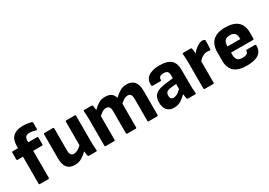

<svg xmlns="http://www.w3.org/2000/svg" viewBox="10 -1472 3171 2262"><g transform="rotate(-30 1595.0 -341.5)"><path d="M112 0Q99 0 99 -13V-379H27Q14 -379 14 -392V-482Q14 -495 27 -495H99V-530Q99 -612 144.5 -653.5Q190 -695 276 -695Q310 -695 341 -690.5Q372 -686 390 -681Q404 -676 404 -665V-581Q404 -564 384 -571Q368 -577 347.5 -581Q327 -585 307 -585Q238 -585 238 -521V-495H356Q370 -495 370 -481V-392Q370 -379 357 -379H238V-13Q238 0 225 0Z M583 12Q446 12 446 -152V-482Q446 -495 459 -495H572Q585 -495 585 -482V-180Q585 -108 638 -108Q664 -108 689.5 -122.5Q715 -137 743 -163V-482Q743 -495 756 -495H869Q882 -495 882 -482V-127Q882 -97 883.5 -68.5Q885 -40 888 -13Q889 0 875 0H778Q766 0 764 -11Q758 -40 755 -73Q719 -38 677.5 -13Q636 12 583 12Z M1007 0Q994 0 994 -13V-368Q994 -429 988 -481Q987 -495 1001 -495H1100Q1111 -495 1113 -485Q1116 -472 1118.5 -455.5Q1121 -439 1122 -423Q1157 -459 1195.5 -483Q1234 -507 1287 -507Q1340 -507 1369 -486Q1398 -465 1411 -423Q1447 -459 1487.5 -483Q1528 -507 1579 -507Q1718 -507 1718 -343V-13Q1718 0 1705 0H1592Q1579 0 1579 -13V-315Q1579 -351 1566 -369Q1553 -387 1524 -387Q1499 -387 1475.5 -373Q1452 -359 1426 -334V-13Q1426 0 1413 0H1300Q1287 0 1287 -13V-315Q1287 -351 1274 -369Q1261 -387 1231 -387Q1206 -387 1183 -373Q1160 -359 1133 -334V-13Q1133 0 1120 0Z M1932 12Q1872 12 1839 -24Q1806 -60 1806 -128Q1806 -180 1825.5 -212.5Q1845 -245 1890.5 -263Q1936 -281 2012 -288L2090 -296V-334Q2090 -372 2075.5 -387.5Q2061 -403 2024 -403Q1956 -403 1959 -352Q1960 -339 1946 -339H1841Q1829 -339 1827 -355Q1821 -428 1873.5 -467.5Q1926 -507 2029 -507Q2133 -507 2181 -464.5Q2229 -422 2229 -330V-127Q2229 -64 2235 -14Q2236 0 2222 0H2124Q2113 0 2110 -13Q2106 -34 2101 -74Q2063 -35 2023.5 -11.5Q1984 12 1932 12ZM1940 -144Q1940 -93 1984 -93Q2009 -93 2033.5 -106Q2058 -119 2090 -151V-219L2030 -214Q1979 -209 1959.5 -193.5Q1940 -178 1940 -144Z M2354 0Q2341 0 2341 -13V-369Q2341 -400 2339.5 -427Q2338 -454 2335 -481Q2334 -495 2348 -495H2447Q2458 -495 2461 -484Q2467 -453 2469 -415Q2500 -455 2539 -481Q2578 -507 2610 -507Q2627 -507 2636 -503Q2646 -500 2647 -489Q2647 -463 2646.5 -432Q2646 -401 2643 -374Q2642 -359 2628 -362Q2613 -366 2596 -366Q2567 -366 2537 -350Q2507 -334 2480 -303V-13Q2480 0 2467 0Z M2924 12Q2808 12 2752.5 -37Q2697 -86 2697 -184V-299Q2697 -401 2752.5 -454Q2808 -507 2922 -507Q3146 -507 3146 -306V-228Q3146 -215 3133 -215H2835V-185Q2835 -139 2855.5 -116.5Q2876 -94 2923 -94Q2959 -94 2980 -105.5Q3001 -117 3001 -140Q3001 -153 3014 -153H3123Q3135 -153 3136 -140Q3139 12 2924 12ZM2835 -299H3010V-304Q3010 -354 2989 -377Q2968 -400 2924 -400Q2877 -400 2856 -376.5Q2835 -353 2835 -303Z"/></g></svg>

Font: Sofia Sans ExtraBold
Style: Regular
Weight: 800
Designer: Botio Nikoltchev, Ani Petrova
Foundry: lettersoup
Version: Version 4.101; ttfautohint (v1.8.4.7-5d5b)